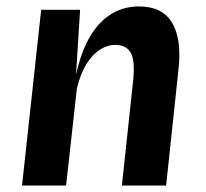

<svg xmlns="http://www.w3.org/2000/svg" viewBox="-20 -577 640 597"><path d="M48.5 0 108 -546.5H229L216.5 -345Q229.5 -404.5 251 -447Q279 -502 319.8 -529.5Q360.5 -557 412 -557Q484.5 -557 515 -506.5Q545.5 -456 535 -361.5L496.5 0H359L394 -326.5Q400.5 -388.5 386.5 -413Q372.5 -437.5 337.5 -437.5Q315.5 -437.5 292.8 -424Q270 -410.5 250.5 -380.5Q231 -350.5 219 -302L185.5 0Z"/></svg>

Font: Spline Sans Mono SemiBold
Style: Italic
Weight: 600
Italic angle: -4°
Monospace: yes
Version: Version 1.004